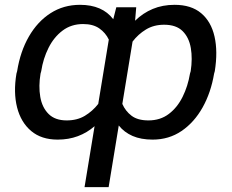

<svg xmlns="http://www.w3.org/2000/svg" viewBox="-20 -558 943 781"><path d="M323.9 203.1 364.7 -44.7Q334.2 -18.1 296.7 -4.1Q259.2 9.9 214.5 9.9Q148.4 9.9 106.7 -25.2Q65 -60.4 49.5 -121.1Q34.1 -181.8 46.9 -258.5L49.7 -268.5Q62.5 -348.7 97.5 -409.4Q132.5 -470.2 185.5 -504.3Q238.6 -538.4 305.4 -538.4Q396.3 -538.4 440.7 -479.8L453.1 -528.4H534.1L529.5 -473.7Q561.4 -505 601.4 -521.7Q641.3 -538.4 690.3 -538.4Q757.8 -538.4 798.3 -504.3Q838.8 -470.2 852.6 -409.4Q866.5 -348.7 853.7 -268.5L850.9 -258.5Q838.1 -181.8 804.2 -121.1Q770.2 -60.4 718.6 -25.2Q666.9 9.9 600.9 9.9Q553.3 9.9 519.2 -5Q485.1 -19.9 463.1 -47.6L421.9 203.1ZM147.7 -268.5 144.9 -258.5Q136.4 -207.4 143.8 -164.1Q151.3 -120.7 177.6 -94.5Q203.8 -68.2 251.4 -68.2Q294 -68.2 325.3 -87Q356.5 -105.8 379.6 -135.3L422.6 -397Q409.4 -424.7 383.9 -442.5Q358.3 -460.2 318.2 -460.2Q269.9 -460.2 234.6 -433.6Q199.2 -407 177.4 -363.3Q155.5 -319.6 147.7 -268.5ZM752.8 -258.5 755.7 -268.5Q763.5 -319.6 756.2 -362.6Q748.9 -405.5 722.8 -431.5Q696.7 -457.4 647.7 -457.4Q605.5 -457.4 573.7 -438Q541.9 -418.7 519.2 -388.8L477.6 -135.3Q490.1 -106.2 515.1 -87.2Q540.1 -68.2 583.8 -68.2Q632.1 -68.2 666.7 -94.5Q701.3 -120.7 722.8 -164.1Q744.3 -207.4 752.8 -258.5Z"/></svg>

Font: Inter UI
Style: Italic
Weight: 400
Italic angle: -9.39999°
Designer: Rasmus Andersson
Foundry: rsms
Version: 3.2;8d6f07862